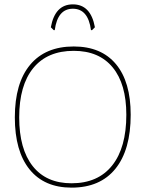

<svg xmlns="http://www.w3.org/2000/svg" viewBox="-20 -855 667 880"><path d="M226 -717 213 -730Q232 -835 314 -835Q396 -835 415 -730L402 -717H397Q384 -815 314 -815Q244 -815 231 -717ZM318 -642Q444 -642 511.5 -561Q579 -480 579 -329Q579 -168 509 -81.5Q439 5 308 5Q183 5 115.5 -78.5Q48 -162 48 -317Q48 -474 118 -558Q188 -642 318 -642ZM318 -622Q197 -622 132.5 -543Q68 -464 68 -317Q68 -172 130 -93.5Q192 -15 308 -15Q429 -15 494 -96.5Q559 -178 559 -329Q559 -470 496.5 -546Q434 -622 318 -622Z"/></svg>

Font: Alegreya Sans Thin
Style: Regular
Weight: 100
Designer: Juan Pablo del Peral
Foundry: Huerta Tipografica
Version: Version 2.007